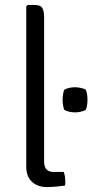

<svg xmlns="http://www.w3.org/2000/svg" viewBox="-20 -755 375 779"><path d="M238.5 -57.5Q245 -41 245 -17.5Q245 -13.5 244.8 -9.5Q244.5 -5.5 243.5 -2Q229 0 207.8 2Q186.5 4 170.5 4Q133 4 109.8 -17.2Q86.5 -38.5 86.5 -79V-729L92.5 -735H119.5Q144.5 -735 151.8 -722.2Q159 -709.5 159 -684.5V-99.5Q159 -78.5 168.5 -68Q178 -57.5 196.5 -57.5ZM234 -350Q234 -362.5 236 -373.8Q238 -385 241 -391Q247.5 -395 259.2 -398Q271 -401 284.5 -401Q297 -401 309.2 -398Q321.5 -395 328 -391Q331 -385 333 -373.8Q335 -362.5 335 -350Q335 -338.5 333 -327Q331 -315.5 328 -309Q321.5 -305.5 309.2 -302.2Q297 -299 284.5 -299Q271 -299 259.2 -302.2Q247.5 -305.5 241 -309Q238 -315.5 236 -327Q234 -338.5 234 -350Z"/></svg>

Font: Signika
Style: Regular
Weight: 300
Designer: Anna Giedry
Foundry: Anna Giedry
Version: Version 2.000